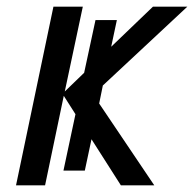

<svg xmlns="http://www.w3.org/2000/svg" viewBox="-20 -555 581 575"><path d="M28 0 140 -535H228L174 -281L232 -337L266 -495H330L313 -415L438 -535H541L288 -299L277 -245L442 0H342L254 -138L234 -44H170L206 -213L171 -268L115 0Z"/></svg>

Font: Manna Sans
Style: Italic
Weight: 400
Italic angle: -12°
Designer: Monotype Design Team
Foundry: Monotype Imaging Inc.
Version: Version 2.001.1; ttfautohint (v1.8.2)